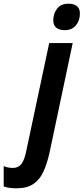

<svg xmlns="http://www.w3.org/2000/svg" viewBox="-148 -778 452 1038"><path d="M202 -615Q173 -615 156.5 -628Q140 -641 140 -669Q140 -704 160.5 -731Q181 -758 223 -758Q250 -758 267 -745.5Q284 -733 284 -705Q284 -667 262.5 -641Q241 -615 202 -615ZM-58 240Q-77 240 -94.5 238Q-112 236 -128 230V120Q-117 125 -103.5 127.5Q-90 130 -79 130Q-49 130 -32.5 109Q-16 88 -6 38L118 -545H245L119 51Q106 108 86.5 150.5Q67 193 32.5 216.5Q-2 240 -58 240Z"/></svg>

Font: Noto Sans Condensed
Style: Bold Italic
Weight: 700
Width: 3
Italic angle: -12°
Designer: Monotype Design Team
Foundry: Monotype Imaging Inc.
Version: Version 2.013; ttfautohint (v1.8.4.7-5d5b)